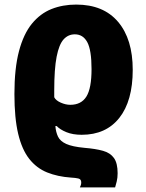

<svg xmlns="http://www.w3.org/2000/svg" viewBox="-20 -579 640 839"><path d="M313 -559Q432 -559 496 -483.5Q560 -408 560 -274Q560 -138 501.5 -64Q443 10 337 10Q298 10 270 -1.5Q242 -13 228 -28H222Q224 -2 233.5 18Q243 38 269.5 50Q296 62 349 67Q398 71 430 80Q462 89 478 111.5Q494 134 494 178Q494 198 490 214Q486 230 483 240H329Q331 236 333 230.5Q335 225 335 218Q335 204 322.5 201Q310 198 290 197Q232 193 186 174.5Q140 156 108 115.5Q76 75 59.5 6Q43 -63 43 -168Q43 -280 63 -355.5Q83 -431 119.5 -475.5Q156 -520 205 -539.5Q254 -559 313 -559ZM307 -429Q278 -429 258 -407Q238 -385 227.5 -331.5Q217 -278 217 -183V-154Q224 -140 245.5 -130.5Q267 -121 287 -121Q335 -121 357.5 -157Q380 -193 380 -277Q380 -360 361.5 -394.5Q343 -429 307 -429Z"/></svg>

Font: Noto Sans Disp ExtBd
Style: Regular
Weight: 800
Designer: Monotype Design Team
Foundry: Monotype Imaging Inc.
Version: Version 2.000;GOOG;noto-source:20170915:90ef993387c0; ttfaut